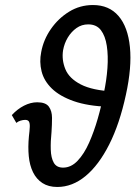

<svg xmlns="http://www.w3.org/2000/svg" viewBox="-20 -731 547 764"><path d="M95 -188Q98 -212 98.5 -226.5Q99 -241 95 -247.5Q91 -254 80 -254Q72 -254 62 -251Q52 -248 45 -242L27 -273Q49 -297 75.5 -310.5Q102 -324 128 -324Q162 -324 174.5 -306.5Q187 -289 187 -262Q187 -235 185 -206Q181 -168 182 -135.5Q183 -103 194 -83.5Q205 -64 231 -64Q263 -64 289 -91.5Q315 -119 334.5 -163Q354 -207 369 -259Q384 -311 393 -360Q404 -411 407.5 -460Q411 -509 405 -548.5Q399 -588 381.5 -611Q364 -634 331 -634Q305 -634 284.5 -619.5Q264 -605 250 -582Q236 -559 231 -531Q225 -493 240 -456Q255 -419 301.5 -395Q348 -371 432 -367L412 -306Q329 -309 273.5 -328.5Q218 -348 186.5 -378.5Q155 -409 145.5 -447Q136 -485 144 -524Q153 -573 182.5 -615.5Q212 -658 255 -684.5Q298 -711 350 -711Q414 -711 451.5 -667.5Q489 -624 497 -543.5Q505 -463 481 -354Q456 -238 414.5 -156Q373 -74 320.5 -30.5Q268 13 208 13Q173 13 149 -2.5Q125 -18 111.5 -45.5Q98 -73 94.5 -109.5Q91 -146 95 -188Z"/></svg>

Font: Ysabeau Infant SemiBold
Style: Italic
Weight: 600
Italic angle: -12°
Designer: Christian Thalmann (Catharsis Fonts)
Version: Version 2.002; featfreeze: ss01,ss02,lnum